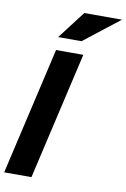

<svg xmlns="http://www.w3.org/2000/svg" viewBox="-111 -1009 702 1068"><g transform="rotate(10 240.0 -475.0)"><path d="M-9 0 157 -720H311L145 0ZM288 -793H156L276 -950H489Z"/></g></svg>

Font: Instrument Sans
Style: Bold Italic
Weight: 700
Italic angle: -13°
Designer: Rodrigo Fuenzalida
Foundry: fragTYPE
Version: Version 1.000;gftools[0.9.28]